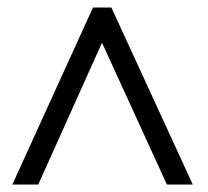

<svg xmlns="http://www.w3.org/2000/svg" viewBox="-20 -665 556 512"><path d="M13 -173 228 -645H277L494 -173H425L252 -551L82 -173Z"/></svg>

Font: Libre Bodoni SemiBold
Style: Italic
Weight: 600
Italic angle: -13°
Version: Version 2.003